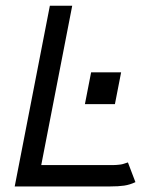

<svg xmlns="http://www.w3.org/2000/svg" viewBox="-20 -654 558 675"><path d="M300.3 -399.6H405.8L384 -287.8H278.5ZM31.7 1.5 155.3 -633.8H233.9L125 -73.7H379.4Q386.2 -74.2 390.1 -74.2Q394 -74.2 398.4 -75Q402.8 -75.7 404.3 -75.7Q405.8 -75.7 409.7 -76.7Q413.6 -77.6 414.6 -78.1Q415.5 -78.6 421.4 -80.3Q427.2 -82 429.7 -83L456.1 -13.7Q436.5 -4.4 416.7 -1.5Q397 1.5 365.7 1.5Z"/></svg>

Font: Fantasque Sans Mono
Style: Italic
Weight: 400
Italic angle: -11°
Monospace: yes
Designer: Jany Belluz
Version: Version 1.8.0 ; ttfautohint (v1.8.2)